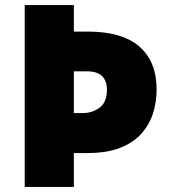

<svg xmlns="http://www.w3.org/2000/svg" viewBox="-20 -734 667 754"><path d="M595 -383Q595 -334 581 -289.5Q567 -245 535.5 -209.5Q504 -174 452 -153.5Q400 -133 324 -133H270V0H77V-714H270V-610H324Q460 -610 527.5 -551Q595 -492 595 -383ZM305 -290Q343 -290 371.5 -311.5Q400 -333 400 -382Q400 -416 381 -435Q362 -454 320 -454H270V-290Z"/></svg>

Font: Noto Sans Syriac Western Black
Style: Regular
Weight: 900
Designer: Patrick Giasson and the Monotype Design Team
Foundry: Monotype Imaging Inc.
Version: Version 3.000; ttfautohint (v1.8.4.7-5d5b)